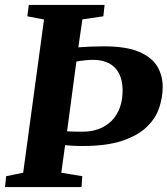

<svg xmlns="http://www.w3.org/2000/svg" viewBox="-26 -763 683 783"><path d="M-5.5 0 -1 -44.5 68.5 -58.5 153.5 -683.5 85.5 -696.5 91.5 -743H400.5L395.5 -696.5L310 -684L293.5 -570Q318 -572 345.2 -573Q372.5 -574 398.5 -574Q489 -574 541.5 -551.5Q594 -529 615.8 -491.5Q637.5 -454 637.5 -409Q637.5 -367 623.5 -324.2Q609.5 -281.5 573.5 -246.2Q537.5 -211 473.5 -189.2Q409.5 -167.5 310 -167.5Q285.5 -167.5 267.2 -168.8Q249 -170 239.5 -171L224 -58.5L309.5 -44.5L306.5 0ZM285.5 -512 247.5 -227.5Q262 -226.5 278 -226.2Q294 -226 311.5 -226Q348 -226 378 -237.5Q408 -249 429.8 -271Q451.5 -293 463 -325Q474.5 -357 474 -398.5Q473 -437 459.2 -463.8Q445.5 -490.5 418.8 -504.8Q392 -519 352 -519Q340 -519 320.2 -517Q300.5 -515 285.5 -512Z"/></svg>

Font: Merriweather 36pt ExtraBold
Style: Italic
Weight: 800
Italic angle: -7.8°
Version: Version 2.101